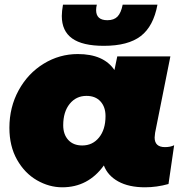

<svg xmlns="http://www.w3.org/2000/svg" viewBox="-20 -787 801 817"><path d="M721 -169 697 -4Q647 10 597 10Q528 10 483 -15Q438 -40 422 -83Q355 10 245 10Q189 10 137 -20Q85 -50 52.5 -107.5Q20 -165 20 -243Q20 -331 59.5 -403Q99 -475 166 -516Q233 -557 311 -557Q421 -557 467 -489L479 -547H705L640 -222Q638 -206 638 -202Q638 -161 682 -161Q705 -161 721 -169ZM429 -293Q429 -332 407.5 -355.5Q386 -379 348 -379Q304 -379 276.5 -345Q249 -311 249 -254Q249 -215 270.5 -191.5Q292 -168 330 -168Q374 -168 401.5 -202Q429 -236 429 -293ZM243 -719Q243 -739 248 -767H392Q389 -755 389 -744Q389 -701 437 -701Q465 -701 480 -716.5Q495 -732 502 -767H650Q633 -675 579 -633.5Q525 -592 422 -592Q331 -592 287 -623.5Q243 -655 243 -719Z"/></svg>

Font: Montserrat Alternates Black
Style: Italic
Weight: 900
Italic angle: -11.3°
Designer: Julieta Ulanovsky
Foundry: Julieta Ulanovsky
Version: Version 7.200